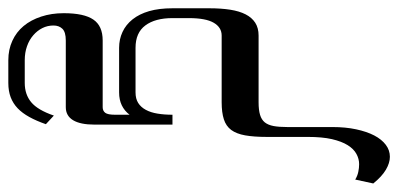

<svg xmlns="http://www.w3.org/2000/svg" viewBox="-867 555 948 457"><path d="M-757.8 850.6Q-780.3 842.8 -797.1 833.5Q-814 824.2 -825 812.7Q-835.9 801.3 -841.6 786.4Q-847.2 771.5 -847.2 752.4V698.2Q-847.2 672.9 -837.6 652.1Q-828.1 631.3 -810.8 616.9Q-793.5 602.5 -769 594.5Q-744.6 586.4 -715.3 586.4Q-667 586.4 -644.8 601.6Q-622.6 616.7 -622.6 651.4V810.1Q-622.6 818.8 -616.5 823.5Q-610.4 828.1 -593.3 828.1H-558.6Q-570.8 818.8 -577.1 805.7Q-583.5 792.5 -583.5 774.9V668.9Q-583.5 648.4 -575.4 631.1Q-567.4 613.8 -551.5 601.1Q-535.6 588.4 -512 581.5Q-488.3 574.7 -456.5 574.7H-368.7Q-340.8 574.7 -319.1 578.1Q-297.4 581.5 -282.5 589.1Q-267.6 596.7 -259.5 609.1Q-251.5 621.6 -251.5 639.6V798.3Q-251.5 816.9 -248 828.4Q-244.6 839.8 -236.8 846.2Q-229 852.5 -215.8 855Q-202.6 857.4 -183.1 857.4H-75.7Q-44.4 857.4 -19.3 862.8Q5.9 868.2 23.7 877.4Q41.5 886.7 51.3 899.7Q61 912.6 61 928.2Q61 942.9 51.5 959Q42 975.1 21.5 991.7L-21.5 982.4Q-16.1 973.6 -14.2 964.1Q-12.2 954.6 -12.2 945.8Q-12.2 933.1 -18.6 921.4Q-24.9 909.7 -39.3 900.6Q-53.7 891.6 -76.9 886.2Q-100.1 880.9 -134.3 880.9H-231.9Q-262.7 880.9 -283.4 877.2Q-304.2 873.5 -316.7 864.3Q-329.1 855 -334.2 838.9Q-339.4 822.8 -339.4 798.3V639.6Q-339.4 620.1 -358.4 609.1Q-377.4 598.1 -417.5 598.1H-456.5Q-497.6 598.1 -521 615.5Q-544.4 632.8 -544.4 668.9V774.9Q-544.4 790 -538.1 800Q-531.7 810.1 -520 816.4Q-508.3 822.8 -492.2 825.4Q-476.1 828.1 -456.5 828.1V851.6H-642.1Q-675.8 851.6 -693.1 841.1Q-710.4 830.6 -710.4 810.1V651.4Q-710.4 631.3 -718.5 623.5Q-726.6 615.7 -739.7 615.7Q-753.9 615.7 -766.1 621.8Q-778.3 627.9 -787.8 638.9Q-797.4 649.9 -802.7 665Q-808.1 680.2 -808.1 698.2V752.4Q-808.1 779.8 -792.7 798.3Q-777.3 816.9 -738.8 830.1Z"/></svg>

Font: Tunjung putih
Style: Regular
Weight: 400
Designer: R.S. Wihananto
Foundry: R.S. Wihananto
Version: Version 2.0.1